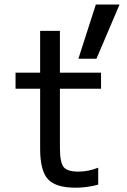

<svg xmlns="http://www.w3.org/2000/svg" viewBox="-20 -831 570 862"><path d="M516.6 -810.5 413.1 -567.4H332L410.2 -810.5ZM249 -432.6V-169.9Q249 -101.6 265.6 -81.1Q282.2 -60.5 332 -60.5Q376 -60.5 420.9 -78.1V-2Q370.1 11.7 319.3 11.7Q230.5 11.7 195.3 -26.4Q160.2 -64.5 160.2 -163.1V-432.6H49.8V-504.9H160.2V-692.4H249V-504.9H433.6V-432.6Z"/></svg>

Font: Gen Shin Gothic Regular
Style: Regular
Weight: 400
Designer: [Source Han Sans]
Ryoko NISHIZUKA  (kana & ideographs); Paul D. Hunt (Latin, Greek & Cyrillic); Wenlong ZHANG  (bopomofo
Version: Version 1.002.20150607